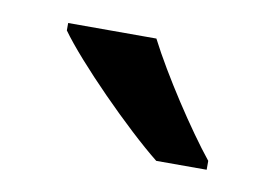

<svg xmlns="http://www.w3.org/2000/svg" viewBox="-35 -814 365 255"><g transform="rotate(10 147.5 -686.0)"><path d="M159 -766H40V-756C67 -718 143 -641 187 -606H255V-618C226 -654 182 -721 159 -766Z"/></g></svg>

Font: Noto Sans Gujarati SemiCondensed Medium
Style: Regular
Weight: 500
Width: 4
Designer: Jelle Bosma - Monotype Design Team, Universal Thirst
Foundry: Monotype Imaging Inc.
Version: Version 2.106